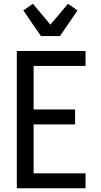

<svg xmlns="http://www.w3.org/2000/svg" viewBox="-20 -1008 540 1028"><path d="M70 0V-735H438V-655H160V-422H382V-342H160V-80H438V0ZM199 -815 105 -952 156 -988 250 -876 344 -988 395 -952 301 -815Z"/></svg>

Font: Iosevka Term Curly Medium
Style: Regular
Weight: 500
Designer: Belleve Invis
Foundry: Belleve Invis
Version: Version 32.3.0